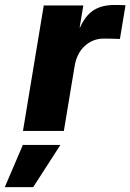

<svg xmlns="http://www.w3.org/2000/svg" viewBox="-90 -538 536 789"><path d="M4.4 0 89.8 -515.6H252.4L237.3 -424.8H238.8Q260.7 -474.1 294.4 -495.8Q328.1 -517.6 380.4 -517.6Q393.6 -517.6 404.5 -517.3Q415.5 -517.1 425.8 -516.6L402.8 -377.9Q394 -378.4 374.5 -378.9Q355 -379.4 336.4 -379.4Q291.5 -379.4 258.3 -349.1Q225.1 -318.8 216.3 -264.2L172.4 0ZM-70.3 231 3.9 57.6H158.2L46.4 231Z"/></svg>

Font: Inter Display ExtraBold
Style: Italic
Weight: 800
Italic angle: -9.39999°
Designer: Rasmus Andersson
Foundry: rsms
Version: Version 4.000;git-a52131595